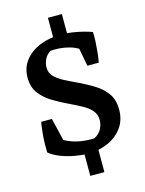

<svg xmlns="http://www.w3.org/2000/svg" viewBox="-135 -865 826 1091"><g transform="rotate(-15 277.5 -320.0)"><path d="M257 145V-35H340V145ZM257 -633V-785H339V-633ZM279 20Q245 20 202.5 12.5Q160 5 120.5 -10Q81 -25 55 -47L85 -160Q119 -115 162 -91.5Q205 -68 250 -60.5Q295 -53 334 -55Q364 -70 377.5 -96Q391 -122 391 -148Q391 -181 371.5 -204Q352 -227 319 -245Q286 -263 242 -284Q198 -305 156 -330Q114 -355 85.5 -392.5Q57 -430 57 -485Q57 -545 91 -587.5Q125 -630 181 -652Q237 -674 302 -674Q336 -674 369.5 -669Q403 -664 432 -656.5Q461 -649 483 -641L431 -530Q389 -575 333.5 -590Q278 -605 223 -600Q199 -586 187.5 -562Q176 -538 176 -514Q176 -483 196 -461.5Q216 -440 250.5 -422Q285 -404 328 -384Q374 -362 416.5 -336Q459 -310 486 -272.5Q513 -235 513 -177Q513 -114 480 -70Q447 -26 394 -3Q341 20 279 20ZM173 -44 55 -47Q54 -65 54.5 -95.5Q55 -126 58.5 -160.5Q62 -195 67 -224H130ZM403 -464 373 -625 483 -641Q485 -621 483.5 -591Q482 -561 479 -528Q476 -495 470 -464Z"/></g></svg>

Font: Eczar Medium
Style: Regular
Weight: 500
Designer: Vaibhav Singh
Foundry: Rosetta Type Foundry
Version: Version 2.000